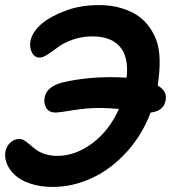

<svg xmlns="http://www.w3.org/2000/svg" viewBox="-20 -694 679 761"><path d="M189 46.9Q140.6 46.9 102.3 34.4Q64 22 41.5 2Q19 -18.1 8.5 -42Q-2 -65.9 1 -89.8Q3.9 -112.3 19.8 -127.7Q35.6 -143.1 57.1 -143.1Q67.4 -143.1 77.9 -136.2Q88.4 -129.4 99.6 -119.6Q110.8 -109.9 124.3 -99.9Q137.7 -89.8 159.2 -83Q180.7 -76.2 207 -76.2Q279.8 -76.2 346.9 -127Q414.1 -177.7 451.2 -262.2Q409.2 -266.1 374 -266.1Q324.2 -266.1 269.5 -257.1Q214.8 -248 200.2 -248Q173.8 -248 163.1 -266.4Q152.3 -284.7 157.2 -309.1Q161.6 -331.5 182.1 -346.9Q202.6 -362.3 235.8 -369.1Q322.8 -388.2 420.9 -388.2Q441.9 -388.2 481.9 -386.2Q490.7 -468.3 455.3 -509Q419.9 -549.8 346.2 -549.8Q304.2 -549.8 267.6 -536.6Q231 -523.4 210.7 -507.8Q190.4 -492.2 170.4 -479Q150.4 -465.8 137.2 -465.8Q116.7 -465.8 106.2 -486.6Q95.7 -507.3 101.1 -533.2Q108.9 -569.3 147.9 -602.1Q181.2 -629.4 239.7 -651.6Q298.3 -673.8 372.1 -673.8Q406.7 -673.8 438.2 -667.5Q469.7 -661.1 499.8 -647Q529.8 -632.8 552.2 -610.1Q574.7 -587.4 591.1 -555.2Q607.4 -522.9 611.3 -480.5Q615.2 -438 608.9 -383.8Q606.9 -365.2 605 -355Q644.5 -332.5 636.2 -294.9Q628.4 -253.4 577.1 -248Q543 -158.2 481.4 -90.8Q419.9 -23.4 344.2 11.7Q268.6 46.9 189 46.9Z"/></svg>

Font: Shantell Sans Bouncy
Style: Italic
Weight: 600
Italic angle: -11.31°
Designer: Stephen Nixon, Anya Danilova, Shantell Martin
Foundry: Arrow Type
Version: Version 1.006;[9816181b4]